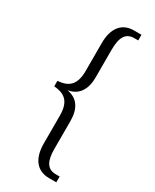

<svg xmlns="http://www.w3.org/2000/svg" viewBox="-226 -817 808 1003"><g transform="rotate(30 178.0 -315.0)"><path d="M264 130H308V95H285C233 95 212 58 212 -16V-184C212 -259 181 -304 122 -315V-317C180 -327 212 -373 212 -447V-614C212 -689 233 -726 285 -726H308V-760H263C189 -760 150 -707 150 -619V-450C150 -359 106 -336 48 -332V-299C106 -294 150 -273 150 -181V-12C150 75 189 130 264 130Z"/></g></svg>

Font: Noto Serif Hebrew Condensed Light
Style: Regular
Weight: 300
Width: 3
Designer: Monotype Design Team
Foundry: Monotype Imaging Inc.
Version: Version 2.004